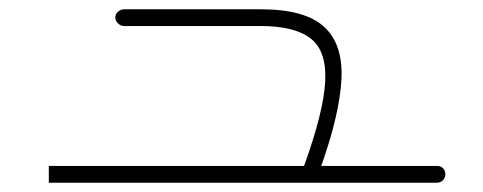

<svg xmlns="http://www.w3.org/2000/svg" viewBox="-20 -582 1040 413"><path d="M85 -189V-225H634Q676 -341 679.5 -406.5Q683 -472 648.5 -499Q614 -526 541 -526H247Q240 -526 234 -531.5Q228 -537 228 -544Q228 -552 234 -557Q240 -562 247 -562H541Q636 -562 677 -524.5Q718 -487 714.5 -412.5Q711 -338 671 -225H920Q928 -225 933 -220Q938 -215 938 -207Q938 -200 933 -194.5Q928 -189 920 -189Z"/></svg>

Font: Zen Maru Gothic Light
Style: Regular
Weight: 300
Designer: Yoshimichi Ohira
Foundry: Positype
Version: Version 1.001